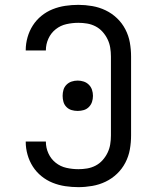

<svg xmlns="http://www.w3.org/2000/svg" viewBox="-20 -763 640 791"><path d="M303 8Q276 8 249 4Q222 0 197 -10Q172 -20 151 -37Q130 -54 115.5 -76.5Q101 -99 93.5 -125.5Q86 -152 86 -178V-180H169V-179Q169 -154 179.5 -131Q190 -108 209.5 -92.5Q229 -77 253.5 -71.5Q278 -66 303 -66Q321 -66 339 -69Q357 -72 373.5 -80.5Q390 -89 402.5 -103Q415 -117 423 -133.5Q431 -150 434 -168Q437 -186 437 -205V-530Q437 -549 434 -567Q431 -585 423 -601.5Q415 -618 402.5 -632Q390 -646 373.5 -654.5Q357 -663 339 -666Q321 -669 303 -669Q278 -669 253.5 -663.5Q229 -658 209.5 -642.5Q190 -627 179.5 -604Q169 -581 169 -556V-555H86V-557Q86 -583 93.5 -609.5Q101 -636 115.5 -658.5Q130 -681 151 -698Q172 -715 197 -725Q222 -735 249 -739Q276 -743 303 -743Q331 -743 360 -738Q389 -733 415 -720.5Q441 -708 462 -688Q483 -668 496.5 -642Q510 -616 515 -587.5Q520 -559 520 -530V-205Q520 -176 515 -147.5Q510 -119 496.5 -93Q483 -67 462 -47Q441 -27 415 -14.5Q389 -2 360 3Q331 8 303 8ZM300 -306Q287 -306 275 -309.5Q263 -313 254 -322Q245 -331 241.5 -343Q238 -355 238 -368Q238 -381 241.5 -393Q245 -405 254 -414Q263 -423 275 -427Q287 -431 300 -431Q313 -431 325 -427Q337 -423 346 -414Q355 -405 359 -393Q363 -381 363 -368Q363 -355 359 -343Q355 -331 346 -322Q337 -313 325 -309.5Q313 -306 300 -306Z"/></svg>

Font: Iosevka Aile
Style: Regular
Weight: 400
Designer: Belleve Invis
Foundry: Belleve Invis
Version: Version 28.0.1; ttfautohint (v1.8.4)